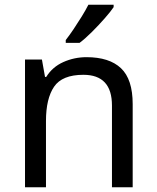

<svg xmlns="http://www.w3.org/2000/svg" viewBox="-20 -786 658 806"><path d="M343 -546Q439 -546 488 -499.5Q537 -453 537 -349V0H450V-343Q450 -472 330 -472Q241 -472 207 -422Q173 -372 173 -278V0H85V-536H156L169 -463H174Q200 -505 246 -525.5Q292 -546 343 -546ZM457 -756Q445 -738 420 -709.5Q395 -681 366.5 -652.5Q338 -624 314 -606H256V-618Q271 -637 288.5 -663Q306 -689 323 -716.5Q340 -744 351 -766H457Z"/></svg>

Font: Noto Sans Glagolitic
Style: Regular
Weight: 400
Designer: Monotype Design Team
Foundry: Monotype Imaging Inc.
Version: Version 2.004; ttfautohint (v1.8.4.7-5d5b)